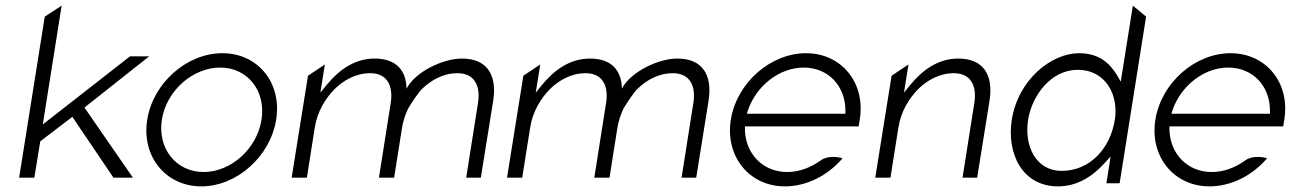

<svg xmlns="http://www.w3.org/2000/svg" viewBox="-20 -651 4590 682"><path d="M48 -20H102L123 -149L237 -236L383 -20H452L280 -269L510 -451H442L132 -209L199 -631L139 -592Z M503 -226C482 -95 569 11 695 11C821 11 940 -95 961 -226C982 -357 896 -462 770 -462C644 -462 524 -357 503 -226ZM555 -226C571 -329 665 -411 762 -411C859 -411 925 -329 909 -226C893 -123 801 -40 703 -40C606 -40 539 -123 555 -226Z M1016 -20H1070L1098 -197C1107 -256 1137 -303 1170 -336C1200 -365 1243 -391 1295 -391C1357 -391 1377 -344 1368 -286L1326 -20H1380L1408 -197C1412 -222 1420 -245 1430 -266C1441 -284 1466 -323 1480 -336C1510 -365 1553 -391 1605 -391C1667 -391 1687 -344 1678 -286L1636 -20H1688L1732 -294C1746 -385 1710 -443 1621 -443C1553 -443 1455 -396 1424 -336C1423 -403 1385 -443 1311 -443C1237 -443 1182 -400 1140 -349L1118 -322L1134 -422L1074 -382Z M1781 -20H1835L1863 -197C1872 -256 1902 -303 1935 -336C1965 -365 2008 -391 2060 -391C2122 -391 2142 -344 2133 -286L2091 -20H2145L2173 -197C2177 -222 2185 -245 2195 -266C2206 -284 2231 -323 2245 -336C2275 -365 2318 -391 2370 -391C2432 -391 2452 -344 2443 -286L2401 -20H2453L2497 -294C2511 -385 2475 -443 2386 -443C2318 -443 2220 -396 2189 -336C2188 -403 2150 -443 2076 -443C2002 -443 1947 -400 1905 -349L1883 -322L1899 -422L1839 -382Z M2576 -226C2555 -95 2642 11 2768 11C2846 11 2921 -28 2973 -89C2955 -94 2919 -99 2895 -81C2860 -56 2820 -40 2776 -40C2691 -40 2629 -103 2626 -189V-202H3030L3034 -227C3055 -357 2969 -462 2843 -462C2717 -462 2597 -357 2576 -226ZM2633 -247 2637 -260C2667 -347 2749 -411 2835 -411C2921 -411 2982 -347 2983 -260V-247Z M3089 -20H3143L3171 -197C3180 -256 3210 -303 3243 -336C3273 -365 3316 -391 3368 -391C3430 -391 3450 -344 3441 -286L3399 -20H3451L3495 -294C3509 -385 3473 -443 3384 -443C3310 -443 3255 -400 3213 -349L3191 -322L3207 -422L3147 -382Z M3574 -226C3555 -106 3611 11 3738 11C3808 11 3862 -26 3903 -71L3925 -95L3910 0H3957L4051 -592L4004 -631L3961 -361L3947 -385C3921 -428 3882 -462 3813 -462C3715 -462 3597 -369 3574 -226ZM3632 -226C3646 -312 3713 -403 3808 -403C3908 -403 3954 -313 3940 -226C3924 -123 3851 -44 3751 -44C3660 -44 3617 -132 3632 -226Z M4084 -226C4063 -95 4150 11 4276 11C4354 11 4429 -28 4481 -89C4463 -94 4427 -99 4403 -81C4368 -56 4328 -40 4284 -40C4199 -40 4137 -103 4134 -189V-202H4538L4542 -227C4563 -357 4477 -462 4351 -462C4225 -462 4105 -357 4084 -226ZM4141 -247 4145 -260C4175 -347 4257 -411 4343 -411C4429 -411 4490 -347 4491 -260V-247Z"/></svg>

Font: Charger Sport
Style: ExLitObl
Weight: 200
Designer: Jasper
Foundry: Cannot Into Space Fonts
Version: Version 1.1